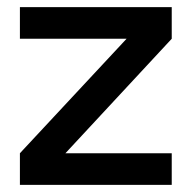

<svg xmlns="http://www.w3.org/2000/svg" viewBox="-20 -520 540 540"><path d="M36 -500V-411H336L36 -89V0H463V-89H164L463 -411V-500Z"/></svg>

Font: LT Wave Text Medium
Style: Regular
Weight: 500
Designer: Daniel Lyons
Version: Version 2.5 (Glyphs App)